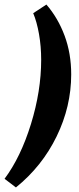

<svg xmlns="http://www.w3.org/2000/svg" viewBox="-33 -706 349 844"><path d="M148 -443Q148 -502 138.5 -556Q129 -610 113 -648L171 -686Q222 -627 251 -549Q280 -471 280 -379Q280 -238 216 -106.5Q152 25 37 118L-13 80Q58 -15 103 -160.5Q148 -306 148 -443Z"/></svg>

Font: Grenze
Style: Bold Italic
Weight: 700
Italic angle: -10°
Designer: Renata Polastri
Foundry: Omnibus-Type
Version: Version 1.002; ttfautohint (v1.8)